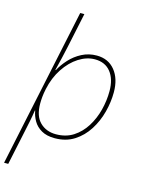

<svg xmlns="http://www.w3.org/2000/svg" viewBox="-160 -843 871 1159"><g transform="rotate(15 275.5 -264.0)"><path d="M-17 232 193 -760H219L173 -543Q166 -512 156.5 -469.5Q147 -427 137 -389H140Q159 -425 190.5 -459.5Q222 -494 264.5 -516Q307 -538 357 -538Q429 -538 471 -486.5Q513 -435 513 -350Q513 -289 496.5 -226Q480 -163 446 -109.5Q412 -56 360.5 -23Q309 10 239 10Q189 10 156 -9Q123 -28 105.5 -58.5Q88 -89 83 -121H81Q76 -87 69 -52Q62 -17 55 15L9 232ZM240 -15Q302 -15 348 -44.5Q394 -74 425 -123.5Q456 -173 471 -232Q486 -291 486 -350Q486 -425 451 -469Q416 -513 352 -513Q301 -513 251.5 -481.5Q202 -450 164.5 -393.5Q127 -337 111 -262Q105 -233 103 -211.5Q101 -190 101 -170Q101 -92 140 -53.5Q179 -15 240 -15Z"/></g></svg>

Font: Noto Sans Thin
Style: Italic
Weight: 100
Italic angle: -12°
Designer: Monotype Design Team
Foundry: Monotype Imaging Inc.
Version: Version 2.013; ttfautohint (v1.8.4.7-5d5b)